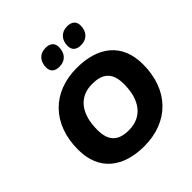

<svg xmlns="http://www.w3.org/2000/svg" viewBox="-241 -1100 1287 1287"><g transform="rotate(-45 402.5 -456.5)"><path d="M394 11C624 11 776 -140 776 -384C776 -583 644 -681 444 -681C215 -681 63 -531 63 -287C63 -88 195 11 394 11ZM397 -138C304 -138 248 -176 248 -290C248 -444 319 -532 441 -532C534 -532 592 -495 592 -381C592 -227 520 -138 397 -138ZM573 -768C632 -768 664 -808 664 -864C664 -902 640 -924 596 -924C538 -924 505 -884 505 -828C505 -789 529 -768 573 -768ZM368 -768C427 -768 459 -808 459 -864C459 -902 435 -924 392 -924C333 -924 301 -884 301 -828C301 -789 325 -768 368 -768Z"/></g></svg>

Font: SN Pro Heavy
Style: Italic
Weight: 800
Italic angle: -9°
Designer: Tobias Whetton
Foundry: Supernotes
Version: Version 1.001;Glyphs 3.2 (3249)